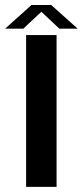

<svg xmlns="http://www.w3.org/2000/svg" viewBox="-51 -730 324 750"><path d="M51 0H170V-593H51ZM-31 -618H40L110.5 -684L181 -618H252.5L149 -710.5H72Z"/></svg>

Font: Anybody Medium
Style: Regular
Weight: 500
Designer: Tyler Finck
Foundry: Etcetera Type Company
Version: Version 1.110